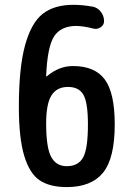

<svg xmlns="http://www.w3.org/2000/svg" viewBox="-20 -760 540 790"><path d="M259.8 -402.3Q213.9 -402.3 191.9 -367.7Q169.9 -333 169.9 -252Q169.9 -153.3 190.4 -114.7Q210.9 -76.2 254.9 -76.2Q301.8 -76.2 321.8 -111.8Q341.8 -147.5 341.8 -248Q341.8 -337.9 323.2 -370.1Q304.7 -402.3 259.8 -402.3ZM254.9 9.8Q184.6 9.8 143.1 -18.1Q101.6 -45.9 79.6 -119.1Q57.6 -192.4 57.6 -320.3Q57.6 -480.5 83 -573.2Q108.4 -666 155.8 -703.1Q203.1 -740.2 282.2 -740.2Q319.3 -740.2 362.3 -732.4Q381.8 -728.5 395 -711.4Q408.2 -694.3 408.2 -672.9Q408.2 -657.2 393.6 -647.5Q378.9 -637.7 363.3 -642.6Q326.2 -652.3 294.9 -653.3Q230.5 -653.3 202.6 -610.4Q174.8 -567.4 169.9 -447.3Q169.9 -445.3 170.9 -445.3Q171.9 -445.3 172.9 -446.3Q222.7 -488.3 280.3 -488.3Q370.1 -488.3 411.1 -433.1Q452.1 -377.9 452.1 -248Q452.1 -108.4 403.8 -49.3Q355.5 9.8 254.9 9.8Z"/></svg>

Font: Rounded Mgen+ 1mn medium
Style: Regular
Weight: 500
Designer: [Source Han Sans]
Ryoko NISHIZUKA  (kana & ideographs); Paul D. Hunt (Latin, Greek & Cyrillic); Wenlong ZHANG  (bopomofo
Version: Version 1.059.20150602